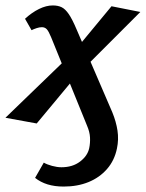

<svg xmlns="http://www.w3.org/2000/svg" viewBox="-47 -448 536 706"><path d="M187 238Q154 238 128 230Q102 222 82 206L114 150Q126 157 144.5 162Q163 167 179 167Q220 167 247.5 146Q275 125 281 97Q285 78 284 57.5Q283 37 273 14L141 -311Q132 -333 125 -340.5Q118 -348 107 -348Q98 -348 87.5 -344.5Q77 -341 69 -337L45 -379Q70 -402 96.5 -415Q123 -428 147 -428Q166 -428 179.5 -421.5Q193 -415 206 -396Q219 -377 235 -339L366 -35Q380 -1 385 32Q390 65 383 98Q374 142 346.5 173.5Q319 205 278.5 221.5Q238 238 187 238ZM88 6 -27 -15 209 -243 236 -172ZM251 -186 224 -257 363 -425 469 -404Z"/></svg>

Font: Ysabeau
Style: Bold Italic
Weight: 700
Italic angle: -12°
Designer: Christian Thalmann (Catharsis Fonts)
Version: Version 2.002